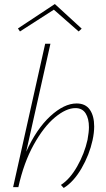

<svg xmlns="http://www.w3.org/2000/svg" viewBox="-20 -928 527 952"><path d="M447 -301Q447 -270 439 -233Q423 -160 384 -93Q345 -26 296 4L282 -11Q327 -40 363 -103.5Q399 -167 414 -235Q421 -274 421 -297Q421 -340 404.5 -366Q388 -392 354 -392Q308 -392 252.5 -346Q197 -300 147.5 -211Q98 -122 71 0H45L204 -711H230L110 -176Q161 -289 229.5 -352Q298 -415 360 -415Q404 -415 425.5 -384Q447 -353 447 -301ZM370 -772 247 -880 79 -772 69 -787 252 -908 385 -786Z"/></svg>

Font: Ysabeau Extralight
Style: Italic
Weight: 200
Italic angle: -12°
Designer: Christian Thalmann (Catharsis Fonts)
Version: Version 0.003